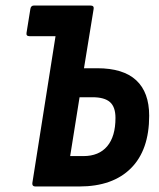

<svg xmlns="http://www.w3.org/2000/svg" viewBox="-20 -675 575 695"><path d="M97 -12 181 -544H87Q74 -544 76 -556L90 -643Q92 -655 103 -655H307Q321 -655 319 -643L284 -428H332Q426 -428 473 -384.5Q520 -341 520 -256Q520 -132 454 -66Q388 0 267 0H108Q96 0 97 -12ZM234 -110H282Q338 -110 368 -145.5Q398 -181 398 -248Q398 -288 378 -305.5Q358 -323 315 -323H268Z"/></svg>

Font: Sofia Sans Condensed ExtraBold
Style: Italic
Weight: 800
Italic angle: -9°
Version: Version 4.100